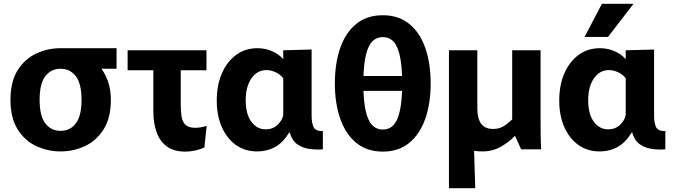

<svg xmlns="http://www.w3.org/2000/svg" viewBox="-20 -784 3553 1008"><path d="M298 11Q231 11 170.5 -17Q110 -45 72.5 -105Q35 -165 35 -260Q35 -355 72.5 -415Q110 -475 170.5 -503Q231 -531 298 -531H299H592V-423H513Q535 -392 548.5 -351.5Q562 -311 562 -260Q562 -165 524 -105Q486 -45 426 -17Q366 11 298 11ZM298 -97Q348 -97 378 -136Q408 -175 408 -260Q408 -345 378 -384Q348 -423 298 -423Q248 -423 218 -384Q188 -345 188 -260Q188 -175 218 -136Q248 -97 298 -97Z M953 12Q891 12 854 -16.5Q817 -45 801 -93Q785 -141 785 -200V-415H650V-520H1064V-415H929V-230Q929 -197 933.5 -170.5Q938 -144 954 -128.5Q970 -113 1006 -113Q1017 -113 1032.5 -115.5Q1048 -118 1065 -123L1053 -10Q1027 2 1000.5 7Q974 12 953 12Z M1330 11Q1266 11 1218.5 -23Q1171 -57 1144.5 -117Q1118 -177 1118 -256Q1118 -337 1145 -399Q1172 -461 1220 -496Q1268 -531 1332 -531Q1373 -531 1409 -515Q1445 -499 1465 -475H1467V-520L1616 -524V-175Q1616 -140 1626 -117.5Q1636 -95 1675 -96V0Q1638 3 1602 -2.5Q1566 -8 1539 -28Q1512 -48 1501 -89H1499Q1465 -34 1423 -11.5Q1381 11 1330 11ZM1375 -105Q1412 -105 1437 -128.5Q1462 -152 1467 -180V-373Q1451 -394 1426.5 -405Q1402 -416 1379 -416Q1330 -416 1300 -372.5Q1270 -329 1270 -258Q1270 -185 1299.5 -145Q1329 -105 1375 -105Z M1990 12Q1907 12 1851 -33.5Q1795 -79 1766.5 -160Q1738 -241 1738 -346Q1738 -452 1766.5 -533Q1795 -614 1851 -659Q1907 -704 1990 -704Q2072 -704 2128 -659Q2184 -614 2212.5 -533Q2241 -452 2241 -346Q2241 -241 2212.5 -160Q2184 -79 2128 -33.5Q2072 12 1990 12ZM1990 -589Q1940 -589 1916 -539Q1892 -489 1888 -385H2091Q2087 -489 2063.5 -539Q2040 -589 1990 -589ZM1990 -104Q2040 -104 2063.5 -154Q2087 -204 2091 -307H1888Q1892 -204 1916 -154Q1940 -104 1990 -104Z M2337 204V-520H2486V-214Q2486 -163 2505.5 -135Q2525 -107 2570 -107Q2602 -107 2626.5 -123Q2651 -139 2669 -157V-520H2818V-166Q2818 -118 2818.5 -77Q2819 -36 2821 0H2716L2685 -69H2681Q2655 -40 2611 -14.5Q2567 11 2512 11Q2489 11 2469 8L2475 204Z M3128 11Q3064 11 3016.5 -23Q2969 -57 2942.5 -117Q2916 -177 2916 -256Q2916 -337 2943 -399Q2970 -461 3018 -496Q3066 -531 3130 -531Q3171 -531 3207 -515Q3243 -499 3263 -475H3265V-520L3414 -524V-175Q3414 -140 3424 -117.5Q3434 -95 3473 -96V0Q3436 3 3400 -2.5Q3364 -8 3337 -28Q3310 -48 3299 -89H3297Q3263 -34 3221 -11.5Q3179 11 3128 11ZM3173 -105Q3210 -105 3235 -128.5Q3260 -152 3265 -180V-373Q3249 -394 3224.5 -405Q3200 -416 3177 -416Q3128 -416 3098 -372.5Q3068 -329 3068 -258Q3068 -185 3097.5 -145Q3127 -105 3173 -105ZM3049 -590 3140 -764H3306L3172 -590Z"/></svg>

Font: Murecho SemiBold
Style: Regular
Weight: 600
Designer: Neil Summerour
Foundry: Positype
Version: Version 1.010; ttfautohint (v1.8.3)